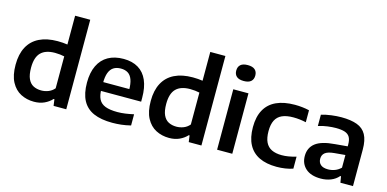

<svg xmlns="http://www.w3.org/2000/svg" viewBox="-75 -1236 3375 1674"><g transform="rotate(15 1612.0 -399.0)"><path d="M280 9.5Q214.5 9.5 160.8 -18.2Q107 -46 75 -105.8Q43 -165.5 43 -261.5Q43 -357 78 -422.5Q113 -488 180.5 -521.2Q248 -554.5 345.5 -554.5Q369 -554.5 392 -552.8Q415 -551 434 -548V-808H570.5V0H456L448 -58.5H441Q413.5 -28 372.8 -9.2Q332 9.5 280 9.5ZM316.5 -102Q348.5 -102 379.8 -114Q411 -126 434 -153V-441Q416.5 -445 394.2 -447.5Q372 -450 349.5 -450Q264.5 -450 222.2 -407.5Q180 -365 180 -271.5Q180 -208 197 -171Q214 -134 244.8 -118Q275.5 -102 316.5 -102Z M987.5 10Q885.5 10 818.2 -19.5Q751 -49 717.8 -111.5Q684.5 -174 684.5 -272.5Q684.5 -363 714.8 -426Q745 -489 802.5 -521.5Q860 -554 941.5 -554Q1020 -554 1074.2 -521.2Q1128.5 -488.5 1156.2 -424.8Q1184 -361 1184 -268V-233H752V-312.5H1081.5L1056.5 -302Q1056.5 -360.5 1043.2 -397Q1030 -433.5 1004 -450Q978 -466.5 939.5 -466.5Q901 -466.5 874.5 -450Q848 -433.5 834.2 -397.5Q820.5 -361.5 820.5 -302V-251Q820.5 -193.5 838.5 -158.5Q856.5 -123.5 897.2 -107.8Q938 -92 1007 -92Q1041 -92 1078 -97.2Q1115 -102.5 1153 -111V-10Q1108.5 1 1067.8 5.5Q1027 10 987.5 10Z M1500 9.5Q1434.5 9.5 1380.8 -18.2Q1327 -46 1295 -105.8Q1263 -165.5 1263 -261.5Q1263 -357 1298 -422.5Q1333 -488 1400.5 -521.2Q1468 -554.5 1565.5 -554.5Q1589 -554.5 1612 -552.8Q1635 -551 1654 -548V-808H1790.5V0H1676L1668 -58.5H1661Q1633.5 -28 1592.8 -9.2Q1552 9.5 1500 9.5ZM1536.5 -102Q1568.5 -102 1599.8 -114Q1631 -126 1654 -153V-441Q1636.5 -445 1614.2 -447.5Q1592 -450 1569.5 -450Q1484.5 -450 1442.2 -407.5Q1400 -365 1400 -271.5Q1400 -208 1417 -171Q1434 -134 1464.8 -118Q1495.5 -102 1536.5 -102Z M1932 0V-545.5H2069V0ZM2000.5 -638.5Q1957 -638.5 1935.8 -657.2Q1914.5 -676 1914.5 -710Q1914.5 -744.5 1935.8 -763.2Q1957 -782 2000.5 -782Q2044 -782 2065.2 -763.2Q2086.5 -744.5 2086.5 -710Q2086.5 -676 2065.2 -657.2Q2044 -638.5 2000.5 -638.5Z M2470.5 10Q2377.5 10 2313.2 -21Q2249 -52 2215.8 -114.5Q2182.5 -177 2182.5 -272Q2182.5 -366.5 2217.8 -429.2Q2253 -492 2321 -523Q2389 -554 2487 -554Q2522 -554 2555 -550.2Q2588 -546.5 2617 -539.5V-431.5Q2587.5 -438 2559.8 -441.2Q2532 -444.5 2502 -444.5Q2441 -444.5 2401.2 -426.8Q2361.5 -409 2342.2 -371.2Q2323 -333.5 2323 -273Q2323 -211.5 2341.5 -173.2Q2360 -135 2396.8 -117.2Q2433.5 -99.5 2487.5 -99.5Q2517 -99.5 2547.2 -104.5Q2577.5 -109.5 2617 -120.5V-12.5Q2585.5 -1.5 2548 4.2Q2510.5 10 2470.5 10Z M2868.5 9.5Q2780 9.5 2732.2 -33.2Q2684.5 -76 2684.5 -145.5Q2684.5 -220 2738.5 -262Q2792.5 -304 2912.5 -313L3052 -325.5L3064.5 -248.5L2925 -236Q2868.5 -230.5 2844.5 -211Q2820.5 -191.5 2820.5 -157.5Q2820.5 -123.5 2842.8 -104Q2865 -84.5 2909.5 -84.5Q2940 -84.5 2970 -95.5Q3000 -106.5 3024.5 -130.5V-339.5Q3024.5 -382.5 3010 -406.8Q2995.5 -431 2964.8 -441Q2934 -451 2885 -451Q2852 -451 2809.5 -445.5Q2767 -440 2727 -427V-529Q2768.5 -541.5 2817 -547.8Q2865.5 -554 2907 -554Q2993 -554 3048.8 -533.2Q3104.5 -512.5 3131.5 -463.5Q3158.5 -414.5 3158.5 -330V0H3045L3035.5 -56H3028.5Q3001 -23.5 2959 -7Q2917 9.5 2868.5 9.5Z"/></g></svg>

Font: Encode Sans SemiExpanded SemiBold
Style: Regular
Weight: 600
Width: 6
Designer: Multiple Designers
Foundry: Impallari Type
Version: Version 3.002